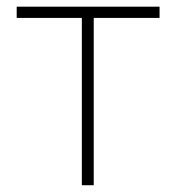

<svg xmlns="http://www.w3.org/2000/svg" viewBox="-20 -547 519 567"><path d="M221.7 0V-494.1H29.3V-527.3H451.2V-494.1H256.8V0Z"/></svg>

Font: Gen Shin Gothic ExtraLight
Style: Regular
Weight: 100
Designer: [Source Han Sans]
Ryoko NISHIZUKA  (kana & ideographs); Paul D. Hunt (Latin, Greek & Cyrillic); Wenlong ZHANG  (bopomofo
Version: Version 1.002.20150607